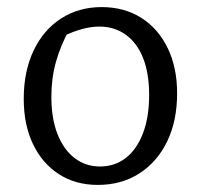

<svg xmlns="http://www.w3.org/2000/svg" viewBox="-20 -513 558 542"><path d="M256 9Q193 9 146 -21.5Q99 -52 73 -106.5Q47 -161 47 -234Q47 -311 74.5 -369.5Q102 -428 152 -460.5Q202 -493 267 -493Q331 -493 379 -462.5Q427 -432 453.5 -377Q480 -322 480 -250Q480 -172 452 -114Q424 -56 373.5 -23.5Q323 9 256 9ZM262 -43Q304 -43 335 -67Q366 -91 383.5 -136.5Q401 -182 401 -245Q401 -306 384 -349Q367 -392 335 -415Q303 -438 260 -438Q233 -438 201.5 -428Q170 -418 133 -398L176 -430Q151 -385 138 -338.5Q125 -292 125 -240Q125 -178 142.5 -134Q160 -90 191 -66.5Q222 -43 262 -43Z"/></svg>

Font: Piazzolla 24pt
Style: Regular
Weight: 400
Designer: Juan Pablo del Peral
Foundry: Huerta Tipografica
Version: Version 2.005